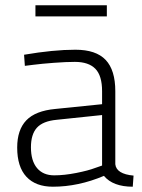

<svg xmlns="http://www.w3.org/2000/svg" viewBox="-20 -697 537 726"><path d="M416 -352V-76Q420 -39 485 -33L482 9Q407 9 373 -32Q276 9 180 9Q115 9 80 -28.5Q45 -66 45 -139Q45 -206 79.5 -242Q114 -278 189 -285L366 -303V-352Q366 -411 340.5 -437Q315 -463 263 -463Q231 -463 184 -459.5Q137 -456 106 -452L74 -448L71 -490Q182 -509 265 -509Q343 -509 379.5 -470.5Q416 -432 416 -352ZM366 -262 194 -244Q142 -239 119.5 -214Q97 -189 97 -140Q97 -89 120 -61.5Q143 -34 185 -34Q223 -34 268.5 -43Q314 -52 340 -62L366 -71ZM114 -635V-677H384V-635Z"/></svg>

Font: TitilliumText
Style: Light
Weight: 300
Designer: Accademia di Belle Arti di Urbino and others
Foundry: Accademia di Belle Arti di Urbino and others.
Version: Version 60.001